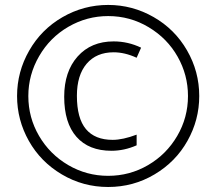

<svg xmlns="http://www.w3.org/2000/svg" viewBox="-20 -744 872 774"><path d="M48.8 -356.9Q48.8 -454.6 97.7 -540Q146.5 -625.5 231.9 -674.8Q317.4 -724.1 416 -724.1Q513.7 -724.1 599.1 -675.3Q684.6 -626.5 733.9 -541Q783.2 -455.6 783.2 -356.9Q783.2 -260.7 735.8 -176.3Q688.5 -91.8 603 -41Q517.6 9.8 416 9.8Q314.9 9.8 229.5 -40.8Q144 -91.3 96.4 -175.8Q48.8 -260.3 48.8 -356.9ZM94.2 -356.9Q94.2 -270 137.5 -196Q180.7 -122.1 254.9 -78.6Q329.1 -35.2 416 -35.2Q502.9 -35.2 576.9 -78.4Q650.9 -121.6 694.3 -195.8Q737.8 -270 737.8 -356.9Q737.8 -441.9 696 -515.6Q654.3 -589.4 579.3 -634.3Q504.4 -679.2 416 -679.2Q330.1 -679.2 255.6 -636Q181.2 -592.8 137.7 -517.6Q94.2 -442.4 94.2 -356.9ZM238.8 -354Q238.8 -455.6 293 -516.4Q347.2 -577.1 438 -577.1Q496.1 -577.1 548.8 -551.8L530.8 -511.2Q482.9 -533.2 438 -533.2Q368.7 -533.2 329.3 -487.1Q290 -440.9 290 -357.9Q290 -267.1 326.4 -223.6Q362.8 -180.2 434.1 -180.2Q475.1 -180.2 530.8 -201.2V-158.2Q481 -136.2 429.2 -136.2Q337.9 -136.2 288.3 -192.4Q238.8 -248.5 238.8 -354Z"/></svg>

Font: Open Sans Light
Style: Regular
Weight: 300
Foundry: Ascender Corporation
Version: Version 1.10